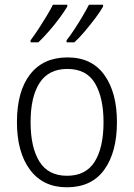

<svg xmlns="http://www.w3.org/2000/svg" viewBox="-20 -786 569 816"><path d="M477 -267Q477 -139 423 -64.5Q369 10 264 10Q163 10 107.5 -64.5Q52 -139 52 -267Q52 -398 108 -470Q164 -542 267 -542Q370 -542 423.5 -467.5Q477 -393 477 -267ZM110 -267Q110 -160 147.5 -99.5Q185 -39 265 -39Q345 -39 382.5 -99Q420 -159 420 -267Q420 -370 384 -431.5Q348 -493 266 -493Q187 -493 148.5 -434Q110 -375 110 -267ZM418 -758Q407 -738 386 -710Q365 -682 341 -653.5Q317 -625 296 -606H263V-615Q279 -635 297 -662.5Q315 -690 331.5 -718Q348 -746 358 -766H418ZM266 -758Q254 -738 233.5 -710Q213 -682 188.5 -654Q164 -626 143 -606H110V-615Q126 -636 144 -663.5Q162 -691 178.5 -718.5Q195 -746 205 -766H266Z"/></svg>

Font: Noto Sans Kannada SemiCondensed Light
Style: Regular
Weight: 300
Width: 4
Designer: Jelle Bosma - Monotype Design Team
Foundry: Monotype Imaging Inc.
Version: Version 2.005; ttfautohint (v1.8.4.7-5d5b)